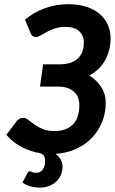

<svg xmlns="http://www.w3.org/2000/svg" viewBox="-20 -709 534 892"><path d="M120.1 86.9Q122.1 86.9 124 87.9Q126 88.9 128.7 90.3Q131.3 91.8 136 92.8Q140.6 93.8 147.9 93.8Q168.5 93.8 179.2 77.9Q189.9 62 189.9 39.1Q189.9 27.3 185.1 17.1Q180.2 6.8 166 2.4Q161.1 2 154.8 0H147L147.9 -1Q105 -11.2 69.1 -32.5Q33.2 -53.7 9.8 -83L56.6 -145Q62 -152.3 70.1 -157Q78.1 -161.6 87.4 -161.6Q99.1 -161.6 111.3 -152.1Q123.5 -142.6 139.6 -130.9Q155.8 -119.1 178 -109.6Q200.2 -100.1 232.9 -100.1Q287.6 -100.1 318.1 -130.4Q348.6 -160.6 348.6 -220.7Q348.6 -261.2 322.5 -283.9Q296.4 -306.6 252 -306.6H166L180.2 -410.2H255.9Q312 -410.2 340.8 -436.5Q369.6 -462.9 369.6 -510.7Q369.6 -543.9 348.1 -564Q326.7 -584 283.7 -584Q256.3 -584 235.1 -576.7Q213.9 -569.3 197.5 -560.5Q181.2 -551.8 168.7 -544.4Q156.2 -537.1 147 -537.1Q128.4 -537.1 121.6 -556.2L96.2 -617.7Q135.7 -651.4 187.7 -670.4Q239.7 -689.5 298.3 -689.5Q344.2 -689.5 380.6 -677.7Q417 -666 442.1 -645Q467.3 -624 480.5 -594.7Q493.7 -565.4 493.7 -530.8Q493.7 -503.4 487.5 -478.3Q481.4 -453.1 469.2 -430.7Q457 -408.2 438.5 -389.9Q419.9 -371.6 395 -358.4Q429.2 -336.9 450.2 -304.7Q471.2 -272.5 471.2 -231Q471.2 -185.5 455.1 -144.3Q439 -103 408.9 -70.8Q378.9 -38.6 335.4 -18.1Q292 2.4 237.8 5.9Q253.9 17.1 262.2 32.7Q270.5 48.3 270.5 65.4Q270.5 85.4 262.9 103.3Q255.4 121.1 241.5 134.3Q227.5 147.5 208 155Q188.5 162.6 164.6 162.6Q139.6 162.6 118.7 156Q97.7 149.4 84.5 138.7L107.9 94.7Q111.8 86.9 120.1 86.9Z"/></svg>

Font: Carlito
Style: Bold Italic
Weight: 700
Italic angle: -7°
Designer: Lukasz Dziedzic
Foundry: tyPoland Lukasz Dziedzic
Version: Version 1.104